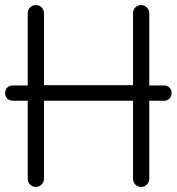

<svg xmlns="http://www.w3.org/2000/svg" viewBox="-24 -725 695 755"><path d="M117 10Q103 10 94 0.5Q85 -9 85 -23V-673Q85 -686 94 -695.5Q103 -705 117 -705Q131 -705 140 -695.5Q149 -686 149 -673V-23Q149 -9 139.5 0.5Q130 10 117 10ZM531 10Q517 10 508 0.5Q499 -9 499 -23V-673Q499 -686 508 -695.5Q517 -705 531 -705Q544 -705 553.5 -695.5Q563 -686 563 -673V-23Q563 -9 553.5 0.5Q544 10 531 10ZM124 -329V-390H540V-329ZM25 -329Q13 -329 4.5 -337.5Q-4 -346 -4 -359Q-4 -372 4.5 -380.5Q13 -389 25 -389H623Q634 -389 642.5 -380.5Q651 -372 651 -359Q651 -346 642.5 -337.5Q634 -329 623 -329Z"/></svg>

Font: National Park Light
Style: Regular
Weight: 300
Designer: Andrea Herstowski, Ben Hoepner
Version: Version 1.009